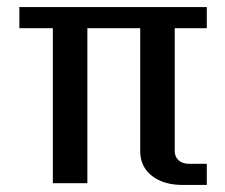

<svg xmlns="http://www.w3.org/2000/svg" viewBox="-20 -520 640 545"><path d="M130 0V-440H35V-499L33 -500H567V-440H476V-91Q476 -75 487 -65Q498 -55 517 -55H567V5H499Q444 5 411 -21Q378 -47 378 -91V-440H228V0Z"/></svg>

Font: Wittgenstein
Style: Bold
Weight: 700
Designer: Jörg Drees
Foundry: Jörg Drees
Version: Version 1.303; ttfautohint (v1.8.4.7-5d5b)